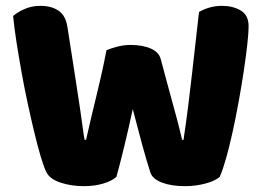

<svg xmlns="http://www.w3.org/2000/svg" viewBox="-20 -630 903 658"><path d="M345 -458Q356 -463 379.5 -469.5Q403 -476 427 -476Q469 -476 497 -463.5Q525 -451 531 -427Q542 -386 551.5 -350.5Q561 -315 570 -282.5Q579 -250 587.5 -218Q596 -186 604 -151H609Q618 -212 625 -267.5Q632 -323 638 -376.5Q644 -430 650 -482.5Q656 -535 662 -589Q699 -610 741 -610Q778 -610 805 -594Q832 -578 832 -540Q832 -518 827.5 -477.5Q823 -437 815.5 -387Q808 -337 798 -282Q788 -227 777 -177Q766 -127 754.5 -86.5Q743 -46 733 -24Q718 -10 684 -1Q650 8 614 8Q567 8 534.5 -4.5Q502 -17 495 -40Q482 -80 467 -135Q452 -190 435 -256Q421 -191 406 -129Q391 -67 379 -24Q364 -10 334 -1Q304 8 268 8Q223 8 186.5 -4.5Q150 -17 139 -40Q130 -58 119.5 -93.5Q109 -129 98 -174.5Q87 -220 75.5 -273Q64 -326 54.5 -379Q45 -432 37 -482.5Q29 -533 25 -575Q39 -588 64 -599Q89 -610 118 -610Q156 -610 180.5 -593.5Q205 -577 211 -538Q227 -436 237.5 -368Q248 -300 254.5 -256.5Q261 -213 264 -189Q267 -165 270 -151H275Q284 -191 292 -225Q300 -259 308.5 -293.5Q317 -328 326 -367.5Q335 -407 345 -458Z"/></svg>

Font: Baloo Thambi
Style: Regular
Weight: 400
Designer: Aadarsh Rajan and Ek Type
Foundry: Ek Type
Version: Version 1.100;PS 1.000;hotconv 1.0.88;makeotf.lib2.5.647800;